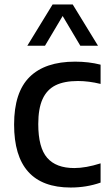

<svg xmlns="http://www.w3.org/2000/svg" viewBox="-20 -828 490 858"><path d="M43 -271.5Q43 -415.5 112.2 -484Q181.5 -552.5 315.5 -552.5Q377 -552.5 429.5 -539V-453Q376.5 -466 328.5 -466Q267 -466 228.2 -446.8Q189.5 -427.5 170.2 -385.2Q151 -343 151 -273.5Q151 -168.5 190.8 -122.8Q230.5 -77 312 -77Q363.5 -77 429.5 -98V-12Q366.5 10 296 10Q43 10 43 -271.5ZM418 -623.5H339L260 -756.5L181 -623.5H102L215 -808H305Z"/></svg>

Font: Encode Sans Medium
Style: Regular
Weight: 500
Designer: Multiple Designers
Foundry: Impallari Type
Version: Version 2.000